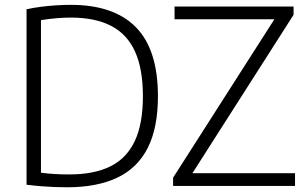

<svg xmlns="http://www.w3.org/2000/svg" viewBox="-20 -767 1268 792"><path d="M257 5.5Q230 5.5 203.8 4.5Q177.5 3.5 149.8 1.2Q122 -1 89.5 -5V-729Q118 -735 149 -739Q180 -743 211.2 -745Q242.5 -747 272 -747Q450 -747 540.8 -654.5Q631.5 -562 631.5 -370Q631.5 -240 589.5 -157Q547.5 -74 464 -34.2Q380.5 5.5 257 5.5ZM266.5 -47.5Q367.5 -47.5 434.8 -80.5Q502 -113.5 535.8 -184.8Q569.5 -256 569.5 -370Q569.5 -483 536.8 -554.8Q504 -626.5 438 -660.5Q372 -694.5 272 -694.5Q243 -694.5 212.2 -691.8Q181.5 -689 149 -684V-54.5Q176.5 -51 204.2 -49.2Q232 -47.5 266.5 -47.5ZM694 0V-34L1122 -703.5L1128 -687.5H700V-740H1191V-706L763.5 -36.5L757.5 -52.5H1197V0Z"/></svg>

Font: Encode Sans SC Condensed Thin Light
Style: Regular
Weight: 300
Version: Version 3.002